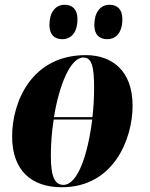

<svg xmlns="http://www.w3.org/2000/svg" viewBox="-20 -778 630 808"><path d="M432 -613C462 -613 495 -634 495 -698C495 -739 473 -758 441 -758C401 -758 377 -724 377 -673C377 -632 398 -613 432 -613ZM243 -613C273 -613 306 -634 306 -698C306 -739 284 -758 252 -758C212 -758 188 -724 188 -673C188 -632 209 -613 243 -613ZM240 10C459 10 538 -194 538 -333C538 -484 448 -546 341 -546C112 -546 31 -348 31 -204C31 -60 113 10 240 10ZM331 -536C366 -536 376 -498 376 -409C376 -370 374 -327 369 -285H207C229 -420 276 -536 331 -536ZM247 0C211 0 194 -32 194 -123C194 -173 198 -225 206 -275H368C351 -135 309 0 247 0Z"/></svg>

Font: Noto Serif Display Condensed Black
Style: Italic
Weight: 900
Width: 3
Italic angle: -12°
Designer: Monotype Design Team
Foundry: Monotype Imaging Inc.
Version: Version 2.009